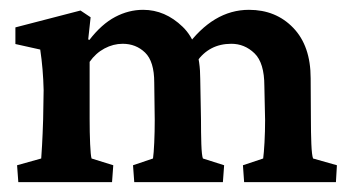

<svg xmlns="http://www.w3.org/2000/svg" viewBox="-20 -369 714 389"><path d="M17.1 0 14.6 -34.2 63.5 -47.9Q64 -53.2 65.2 -74.5Q66.4 -95.7 67.4 -127L68.4 -186.5Q67.4 -229.5 61.5 -268.6L11.2 -279.8V-313.5L143.1 -347.7L163.6 -334L158.7 -289.1L161.1 -288.1Q186 -320.3 213.4 -334.7Q240.7 -349.1 270 -349.1Q314.5 -349.1 350.1 -314.7Q385.7 -280.3 385.7 -209L387.2 -127.4Q387.2 -100.6 387.9 -77.4Q388.7 -54.2 391.1 -47.9L434.1 -34.2L431.6 0H252L249.5 -34.2L290 -47.9Q291.5 -58.1 292.5 -80.1Q293.5 -102.1 293.5 -125.5L292.5 -201.7Q292.5 -244.6 273.9 -262.5Q255.4 -280.3 228.5 -280.3Q209.5 -280.3 191.7 -270.8Q173.8 -261.2 161.6 -243.7V-128.4Q161.6 -100.6 162.6 -77.4Q163.6 -54.2 165.5 -47.9L209.5 -34.2L207 0ZM474.6 0 472.2 -34.2 513.2 -47.9Q514.6 -58.1 515.9 -80.6Q517.1 -103 517.1 -125.5L515.6 -194.8Q515.6 -241.7 495.6 -261Q475.6 -280.3 448.7 -280.3Q403.8 -280.3 378.4 -243.7L356.4 -272.5Q411.6 -349.1 484.4 -349.1Q539.1 -349.1 574.2 -312.5Q609.4 -275.9 609.4 -210.4L609.9 -127.4Q609.9 -100.6 610.8 -77.4Q611.8 -54.2 614.3 -47.9L662.6 -34.2L660.6 0Z"/></svg>

Font: Lateef SemiBold
Style: Regular
Weight: 600
Designer: SIL International
Foundry: SIL International
Version: Version 4.200